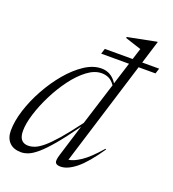

<svg xmlns="http://www.w3.org/2000/svg" viewBox="-137 -846 864 960"><g transform="rotate(20 294.5 -366.0)"><path d="M292 -590.5 301 -619H449L468 -679Q454.5 -683.5 429 -691.5Q403.5 -699.5 382 -707L384 -712.5L533.5 -742H538L500 -619H590L581 -590.5H491L319.5 -36Q344 -38 382.8 -63.5Q421.5 -89 475 -151L479 -148.5Q420 -62 375 -26Q330 10 293.5 10Q272.5 10 266.2 -0.2Q260 -10.5 270 -43L322.5 -213Q271 -140.5 233.5 -96.2Q196 -52 169 -29Q142 -6 121.5 2Q101 10 83.5 10Q42.5 10 20.8 -12.8Q-1 -35.5 -1 -74.5Q-1 -125 18 -185Q37 -245 69.8 -304.2Q102.5 -363.5 144 -412.8Q185.5 -462 230.8 -491.8Q276 -521.5 320 -521.5Q372 -521.5 403 -473L440 -590.5ZM56.5 -94.5Q56.5 -33 106 -33Q122 -33 140.5 -40Q159 -47 183.8 -67.5Q208.5 -88 243.8 -128.2Q279 -168.5 328.5 -235L399.5 -461Q384.5 -483 367 -491.2Q349.5 -499.5 329 -499.5Q291 -499.5 252.2 -470.2Q213.5 -441 178.5 -393.8Q143.5 -346.5 116 -291.5Q88.5 -236.5 72.5 -184.5Q56.5 -132.5 56.5 -94.5Z"/></g></svg>

Font: Newsreader Display Light
Style: Italic
Weight: 300
Italic angle: -17°
Designer: Hugues Gentile
Foundry: Production Type
Version: Version 1.001